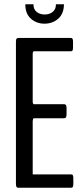

<svg xmlns="http://www.w3.org/2000/svg" viewBox="-20 -880 394 900"><path d="M188.5 -769Q151.4 -769 125 -792.2Q98.6 -815.4 98.6 -859.9H136.7Q136.7 -835.9 152.1 -824Q167.5 -812 189.5 -812Q211.4 -812 226.8 -824Q242.2 -835.9 242.2 -859.9H279.8Q279.3 -815.4 252.7 -792.2Q226.1 -769 188.5 -769ZM66.4 0Q62.5 0 60.3 -1Q58.1 -2 56.4 -6.1Q54.7 -10.3 54.7 -19V-683.1Q54.7 -694.8 57.6 -698.5Q60.5 -702.1 66.4 -702.1H310.5Q314.5 -702.1 316.7 -701.4Q318.8 -700.7 320.6 -696.5Q322.3 -692.4 322.3 -684.6V-657.2Q322.3 -648.9 320.6 -645Q318.8 -641.1 316.9 -640.4Q314.9 -639.6 310.5 -639.6H138.7Q133.3 -639.6 133.3 -624.5V-402.3Q133.3 -398.9 134.8 -395.3Q136.2 -391.6 137.2 -391.6H280.3Q286.1 -391.6 289.1 -387.7Q292 -383.8 292 -372.6V-345.7Q292 -334 289.1 -329.8Q286.1 -325.7 280.3 -325.7H137.7Q136.2 -325.7 134.8 -321Q133.3 -316.4 133.3 -313V-62.5H312Q316.4 -62.5 318.4 -61.8Q320.3 -61 322 -57.1Q323.7 -53.2 323.7 -44.9V-17.6Q323.7 -6.3 321 -3.2Q318.4 0 312 0Z"/></svg>

Font: BenchNine
Style: Regular
Weight: 400
Designer: Vernon Adams
Foundry: Vernon Adams
Version: Version 1 ; ttfautohint (v0.92.18-e454-dirty) -l 8 -r 50 -G 